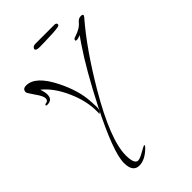

<svg xmlns="http://www.w3.org/2000/svg" viewBox="-255 -736 1030 1030"><g transform="rotate(-45 260.0 -220.5)"><path d="M161 208Q112 208 112 139Q112 57 228 -172Q275 -264 318 -339Q361 -414 401 -473Q412 -490 419.5 -500Q427 -510 430 -513Q428 -513 427 -512Q408 -506 402 -506Q392 -506 392 -511Q392 -521 408 -525Q430 -532 447 -542Q464 -552 475 -566Q488 -582 506 -582Q520 -582 520 -574Q520 -572 515 -565Q457 -498 400.5 -416.5Q344 -335 288 -240Q148 -1 148 117Q148 184 176 184Q190 184 221 166Q253 148 256 148Q258 148 258 150Q258 156 248 165Q204 208 161 208ZM205 -140Q206 -145 206 -150.5Q206 -156 206 -161Q206 -239 169 -322Q131 -409 73 -456Q82 -429 82 -411Q82 -372 43 -372Q34 -372 34 -376Q34 -379 38 -382Q61 -384 61 -403Q61 -421 34 -458Q8 -496 8 -501Q8 -526 35 -526Q106 -526 166 -405Q216 -305 220 -219L222 -179Q223 -147 205 -140ZM230 -620Q204 -620 204 -633Q204 -636 209.5 -642.5Q215 -649 231 -649H374Q379 -649 383.5 -646.5Q388 -644 388 -638Q388 -630 376.5 -627.5Q365 -625 336 -623Q294 -621 269 -620.5Q244 -620 230 -620Z"/></g></svg>

Font: Shalimar
Style: Regular
Weight: 400
Designer: Robert E. Leuschke
Foundry: Robert E. Leuschke
Version: Version 1.010; ttfautohint (v1.8.3)